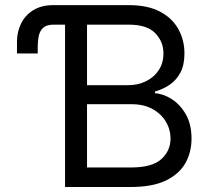

<svg xmlns="http://www.w3.org/2000/svg" viewBox="-20 -748 843 768"><path d="M264.6 -649.4H194.3Q166 -649.4 152.6 -636.7Q139.2 -624 135 -604Q130.9 -584 130.9 -561.5V-534.2H47.9V-582Q48.3 -622.1 64.9 -655Q81.5 -688 114 -707.8Q146.5 -727.5 193.4 -727.5H264.6ZM240.2 0V-727.5H495.1Q570.8 -727.5 620.1 -701.4Q669.4 -675.3 693.6 -631.3Q717.8 -587.4 717.8 -534.2Q717.8 -487.3 701.2 -456.8Q684.6 -426.3 657.7 -408.4Q630.9 -390.6 599.6 -381.8V-375Q633.3 -373 667 -351.6Q700.7 -330.1 723.4 -290.5Q746.1 -251 746.1 -193.4Q746.1 -138.7 721.2 -95Q696.3 -51.3 642.8 -25.6Q589.4 0 502.9 0ZM328.1 -78.1H502.9Q589.4 -78.1 625.7 -111.8Q662.1 -145.5 662.1 -193.4Q662.1 -230.5 643.3 -261.7Q624.5 -293 589.8 -312Q555.2 -331.1 507.8 -331.1H328.1ZM328.1 -407.2H492.2Q531.7 -407.2 564 -423.1Q596.2 -439 615 -467.5Q633.8 -496.1 633.8 -534.2Q633.8 -582 600.6 -615.7Q567.4 -649.4 495.1 -649.4H328.1Z"/></svg>

Font: Inter V
Style: 
Weight: 400
Designer: Rasmus Andersson
Foundry: rsms
Version: Version 4.000;git-a3f224843